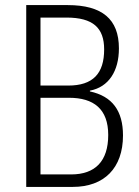

<svg xmlns="http://www.w3.org/2000/svg" viewBox="-20 -827 547 754"><path d="M246 -807H83V-93H266C389 -93 463 -167 463 -295C463 -392 421 -449 333 -468V-471C407 -485 447 -548 447 -637C447 -752 381 -807 246 -807ZM248 -491H139V-758H241C346 -758 389 -717 389 -633C389 -538 345 -491 248 -491ZM139 -443H251C348 -443 405 -399 405 -297C405 -194 354 -142 259 -142H139Z"/></svg>

Font: Noto Sans Telugu UI Condensed Light
Style: Regular
Weight: 300
Width: 3
Designer: Jelle Bosma - Monotype Design Team
Foundry: Monotype Imaging Inc.
Version: Version 2.005